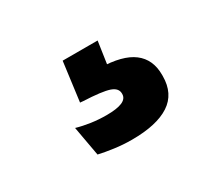

<svg xmlns="http://www.w3.org/2000/svg" viewBox="-59 -104 425 390"><g transform="rotate(-30 153.0 91.0)"><path d="M197.5 -13.5 185.5 68 135 38Q144.5 37 154.2 36.8Q164 36.5 173.5 37Q226 38 251 57Q276 76 276 112V115Q276 156.5 245.8 176.2Q215.5 196 157.5 196Q136.5 196 116.5 193.2Q96.5 190.5 81.5 187L69 117.5Q84.5 122 102 124.5Q119.5 127 137.5 127Q162 127 174.2 121.8Q186.5 116.5 186.5 105.5V104.5Q186.5 91.5 170.2 86Q154 80.5 110 78.5Q106.5 78 105.2 78Q104 78 103.5 78L115.5 -13.5Z"/></g></svg>

Font: Anek Gurmukhi SemiBold
Style: Regular
Weight: 600
Designer: Sarang Kulkarni (Gurmukhi), Yesha Goshar (Latin)
Foundry: Ek Type
Version: Version 1.003